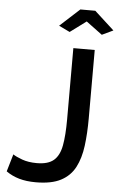

<svg xmlns="http://www.w3.org/2000/svg" viewBox="-61 -958 627 1011"><g transform="rotate(5 252.5 -452.5)"><path d="M37 -125Q53 -114 86 -102Q119 -90 164 -90Q223 -90 253 -115.5Q283 -141 293 -195Q303 -249 303 -333V-710H416V-349Q416 -269 407.5 -203Q399 -137 374 -89Q349 -41 299.5 -15Q250 11 167 11Q117 11 79 0Q41 -11 10 -33ZM218 -821 322 -916H401L505 -821L446 -793L361 -856L276 -793Z"/></g></svg>

Font: Raleway SemiBold
Style: Regular
Weight: 600
Designer: Matt McInerney, Pablo Impallari, Rodrigo Fuenzalida
Foundry: Matt McInerney, Pablo Impallari, Rodrigo Fuenzalida
Version: Version 4.026